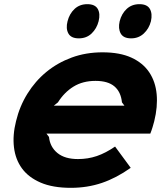

<svg xmlns="http://www.w3.org/2000/svg" viewBox="-20 -891 802 921"><path d="M704 -789Q695 -754 670 -730.5Q645 -707 609 -707Q572 -707 559 -730.5Q546 -754 554 -789Q563 -825 587.5 -848Q612 -871 649 -871Q686 -871 699 -848Q712 -825 704 -789ZM453 -789Q444 -754 419.5 -730.5Q395 -707 358 -707Q321 -707 308 -730.5Q295 -754 304 -789Q313 -825 337.5 -848Q362 -871 399 -871Q436 -871 449 -848Q462 -825 453 -789ZM720 -310Q717 -298 712 -281.5Q707 -265 701 -250H203L215 -234Q220 -186 255.5 -157Q291 -128 354 -128Q402 -128 444.5 -142.5Q487 -157 532 -188L607 -86Q538 -37 468.5 -13.5Q399 10 320 10Q233 10 175 -15Q117 -40 85.5 -83Q54 -126 47 -184.5Q40 -243 57 -310Q74 -381 111.5 -441.5Q149 -502 202.5 -546Q256 -590 324 -615Q392 -640 472 -640Q555 -640 610.5 -614.5Q666 -589 696 -544Q726 -499 731.5 -439Q737 -379 720 -310ZM577 -384 565 -400Q560 -450 529 -476.5Q498 -503 438 -503Q377 -503 332.5 -475.5Q288 -448 258 -400L238 -384Z"/></svg>

Font: TypoPRO Sinkin Sans
Style: 700 Bold Italic
Weight: 700
Italic angle: -112°
Designer: Keith Bates
Foundry: K-Type
Version: Sinkin Sans (version 1.0)  by Keith Bates   •   © 2014   www